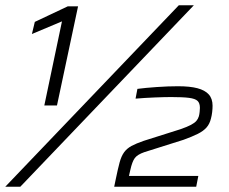

<svg xmlns="http://www.w3.org/2000/svg" viewBox="-33 -708 867 728"><path d="M135 -308 202 -627 88 -579 99 -625 224 -684H263L183 -308ZM-13 0 645 -688H702L44 0ZM400 0 406 -29Q414 -68 420.5 -92Q427 -116 437.5 -130.5Q448 -145 465.5 -154.5Q483 -164 512 -174L651 -218Q677 -227 691 -234.5Q705 -242 711.5 -249.5Q718 -257 721 -267Q723 -274 724 -284Q725 -294 725 -299Q725 -317 716 -325.5Q707 -334 683.5 -337Q660 -340 616 -340Q592 -340 554 -338.5Q516 -337 481 -334L488 -371Q518 -375 561.5 -378Q605 -381 642 -381Q687 -381 715.5 -373.5Q744 -366 758.5 -350Q773 -334 773 -307Q773 -296 771.5 -283Q770 -270 767 -259Q762 -238 750 -224.5Q738 -211 717 -200.5Q696 -190 663 -178L514 -131Q488 -122 478 -108.5Q468 -95 461 -63L456 -41H719L711 0Z"/></svg>

Font: Saira Expanded Light
Style: Italic
Weight: 300
Width: 7
Italic angle: -12°
Designer: Hector Gatti with collaboration of the Omnibus-Type team
Foundry: Omnibus-Type
Version: Version 1.101